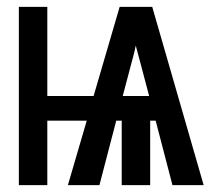

<svg xmlns="http://www.w3.org/2000/svg" viewBox="-20 -540 640 560"><path d="M35 0V-520H118V-260H253L329 -520H424L574 0H483L434 -188H418V0H335V-188H319L270 0H178L233 -188H118V0ZM338 -260H415L392 -347Q388 -362 384 -377Q380 -392 376 -407Q373 -392 369 -377Q365 -362 361 -347Z"/></svg>

Font: Iosevka Semibold Extended
Style: Regular
Weight: 600
Width: 7
Monospace: yes
Designer: Belleve Invis
Foundry: Belleve Invis
Version: Version 32.5.0; ttfautohint (v1.8.4)